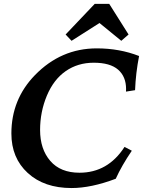

<svg xmlns="http://www.w3.org/2000/svg" viewBox="-20 -950 742 980"><path d="M345.2 9.8Q205.6 9.8 121.8 -66.9Q38.1 -143.6 38.1 -268.6Q38.1 -442.9 158.2 -566.4Q291 -703.1 474.1 -703.1Q590.3 -703.1 689.9 -664.1Q672.9 -577.6 669.4 -489.7L623 -482.4L623.5 -495.6Q623.5 -559.1 582.8 -594.5Q542 -629.9 458.5 -629.9Q377.4 -629.9 315.7 -587.2Q253.9 -544.4 219.2 -461.7Q184.6 -378.9 184.6 -286.6Q184.6 -189 236.6 -128.7Q288.6 -68.4 385.7 -68.4Q530.8 -68.4 615.7 -200.2L652.8 -180.7Q601.1 -104.5 570.8 -37.6Q445.3 9.8 345.2 9.8ZM599.1 -741.7 487.8 -832.5 345.2 -741.7 314.9 -773.9 463.4 -930.2H537.6L636.2 -773.9Z"/></svg>

Font: Kelvinch
Style: Bold Italic
Weight: 700
Italic angle: -10°
Designer: Paul James Miller
Foundry: High-Logic / Made with FontCreator
Version: Version 3.30 September 23, 2016